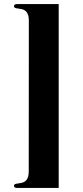

<svg xmlns="http://www.w3.org/2000/svg" viewBox="-20 -718 405 936"><path d="M266.1 198.2H64Q57.1 198.2 52.7 196Q48.3 193.8 48.3 188Q48.3 183.1 51.3 180.9Q54.2 178.7 59.3 177.7Q64.5 176.8 70.8 176Q77.1 175.3 84 173.8Q90.8 172.4 97.2 169.2Q103.5 166 108.6 159.9Q113.8 153.8 116.9 143.8Q120.1 133.8 120.1 118.2L120.6 -618.2Q120.6 -633.8 117.4 -643.8Q114.3 -653.8 109.1 -659.9Q104 -666 97.7 -669.2Q91.3 -672.4 84.5 -673.8Q77.6 -675.3 71.3 -676Q64.9 -676.8 59.8 -677.7Q54.7 -678.7 51.5 -680.9Q48.3 -683.1 48.3 -688Q48.3 -693.8 53 -696Q57.6 -698.2 64.5 -698.2H266.1Z"/></svg>

Font: XB Zar
Style: Bold
Weight: 700
Designer: Behnam
Foundry: Irmug
Version: Version 8.005 2009